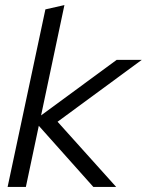

<svg xmlns="http://www.w3.org/2000/svg" viewBox="-20 -737 579 757"><path d="M10 0 159 -700 234 -717 142 -282 440 -501H539L207 -257L438 0H348L133 -241L82 0Z"/></svg>

Font: Red Hat Display
Style: Italic
Weight: 400
Italic angle: -12°
Designer: Pentagram, MCKL
Foundry: Pentagram, MCKL
Version: Version 1.023; ttfautohint (v1.8.3)